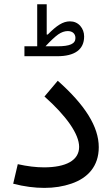

<svg xmlns="http://www.w3.org/2000/svg" viewBox="-20 -894 537 917"><path d="M96.7 -672.9V-625.5H253.4C335.9 -625.5 381.8 -656.7 381.8 -719.7C381.8 -739.3 375.5 -756.3 363.3 -770.5C350.6 -784.7 334 -792 314 -792C280.8 -792 251 -772.5 208 -729H203.1V-873.5H157.7V-672.9ZM197.3 -672.9C222.2 -699.7 242.2 -718.3 257.8 -729.5C273.4 -740.2 288.6 -745.6 303.7 -745.6C326.7 -745.6 340.3 -732.4 340.3 -712.4C340.3 -684.6 313.5 -672.9 253.4 -672.9ZM451.7 -190.9C451.7 -289.1 386.2 -392.6 255.9 -508.3L192.4 -433.1C244.6 -386.7 285.2 -342.8 314.5 -300.8C343.3 -258.8 357.9 -222.7 357.9 -192.4C357.9 -127.9 294.9 -94.7 189.9 -94.7C152.3 -94.7 111.3 -99.6 64.9 -109.9L43 -16.6C95.7 -2.9 145.5 3.4 191.9 3.4C238.8 3.4 281.7 -3.4 321.3 -17.1C399.9 -43.9 451.7 -100.6 451.7 -190.9Z"/></svg>

Font: Estedad Medium
Style: Regular
Weight: 500
Designer: Amin Abedi
Version: Version 7.3